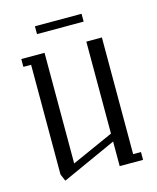

<svg xmlns="http://www.w3.org/2000/svg" viewBox="-98 -693 624 763"><g transform="rotate(-15 214.0 -312.0)"><path d="M32.2 -480V-512.2H127.9V-57.1L299.8 -133.8V-512.2H363.8V-32.2H396V0H299.8V-101.1L76.2 0L64 -28.8V-480ZM118.2 -591.8V-624H310.1V-591.8Z"/></g></svg>

Font: Gawaa
Style: Regular
Weight: 400
Designer: T. Christopher White
Version: Version 1.0